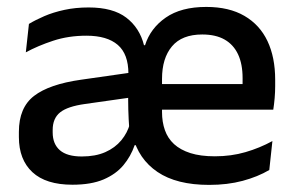

<svg xmlns="http://www.w3.org/2000/svg" viewBox="-20 -522 853 554"><path d="M583.5 11.5Q489.5 11.5 434.5 -25.8Q379.5 -63 363 -130L353 -150Q351 -178 350.2 -205.5Q349.5 -233 350 -264L350.5 -309.5Q350.5 -366 319.8 -392.5Q289 -419 229.5 -419Q177.5 -419 133.5 -404.5Q89.5 -390 54.5 -371L63.5 -453Q82.5 -464.5 108 -475.5Q133.5 -486.5 165.8 -493.5Q198 -500.5 236 -500.5Q306 -500.5 344.5 -471Q383 -441.5 395.5 -391.5H398.5Q414 -440.5 458.2 -471.2Q502.5 -502 575 -502Q641 -502 685.2 -476.2Q729.5 -450.5 751.8 -403.5Q774 -356.5 774 -292V-273.5Q774 -256.5 772.5 -239Q771 -221.5 768.5 -205.5H678.5Q679.5 -231.5 679.8 -254Q680 -276.5 680 -296.5Q680 -337 667 -365Q654 -393 628.2 -407.8Q602.5 -422.5 563.5 -422.5Q505 -422.5 476.2 -388.2Q447.5 -354 447.5 -294.5V-248V-236.5V-198.5Q447.5 -170 455.8 -146.5Q464 -123 482.2 -106.2Q500.5 -89.5 529.5 -80.2Q558.5 -71 600 -71Q647 -71 688.2 -83Q729.5 -95 766 -115L757 -31.5Q724 -12 680.2 -0.2Q636.5 11.5 583.5 11.5ZM189 11Q112.5 11 73.5 -25.2Q34.5 -61.5 34.5 -126.5V-141.5Q34.5 -211.5 78.2 -245.2Q122 -279 214 -292L361 -313L366.5 -242L225.5 -222Q175 -215 153.5 -197.8Q132 -180.5 132 -147V-140Q132 -106.5 152.8 -88.5Q173.5 -70.5 216 -70.5Q255.5 -70.5 283.8 -83Q312 -95.5 330 -117.2Q348 -139 355 -165.5L385.5 -103H368.5Q357.5 -71 336 -45.2Q314.5 -19.5 278.8 -4.2Q243 11 189 11ZM402 -205.5V-279.5H748.5V-205.5Z"/></svg>

Font: Anek Telugu Medium Medium
Style: Regular
Weight: 500
Version: Version 1.003